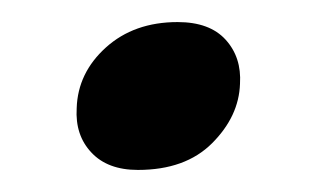

<svg xmlns="http://www.w3.org/2000/svg" viewBox="-20 -350 290 174"><path d="M105 -196Q77.5 -196 62.8 -211.8Q48 -227.5 49.5 -252Q50.5 -284 76 -307Q101.5 -330 141 -330Q170 -330 184.5 -314Q199 -298 197.5 -274Q196.5 -244.5 172.2 -220.2Q148 -196 105 -196Z"/></svg>

Font: Fraunces 144pt SemiBold
Style: Italic
Weight: 600
Italic angle: -16°
Version: Version 1.000;[0bf87f6ff]